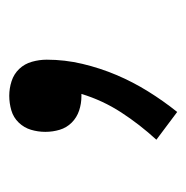

<svg xmlns="http://www.w3.org/2000/svg" viewBox="-14 -174 403 415"><g transform="rotate(-90 187.5 33.5)"><path d="M153 215 93 170Q126 134 152 94Q178 54 192 8Q191 8 189.5 8Q188 8 187 8Q171 8 156 3Q141 -2 130 -13Q119 -24 114.5 -39Q110 -54 110 -70Q110 -86 114.5 -101Q119 -116 130 -127.5Q141 -139 156.5 -143.5Q172 -148 188 -148Q204 -148 219.5 -143Q235 -138 246 -126.5Q257 -115 261.5 -99Q266 -83 266 -67Q266 -28 257 10Q248 48 233 83.5Q218 119 197.5 152Q177 185 153 215Z"/></g></svg>

Font: Zed Sans
Style: Regular
Weight: 400
Designer: Belleve Invis
Foundry: Belleve Invis
Version: Version 1.0.0; ttfautohint (v1.8.4)